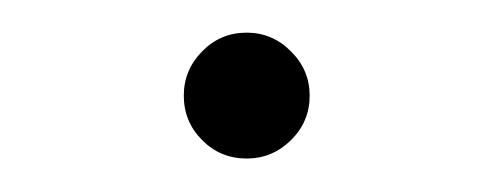

<svg xmlns="http://www.w3.org/2000/svg" viewBox="-20 -92 300 117"><path d="M130.3 4.6Q114.3 4.6 103.2 -6.6Q92 -17.8 92 -33.7Q92 -49.4 103.2 -60.7Q114.3 -72.1 130.3 -72.1Q146 -72.1 157.3 -60.7Q168.7 -49.4 168.7 -33.7Q168.7 -17.8 157.3 -6.6Q146 4.6 130.3 4.6Z"/></svg>

Font: Inter Extra Light BETA
Style: Regular
Weight: 200
Designer: Rasmus Andersson
Foundry: rsms
Version: Version 3.011;git-f93a4a705